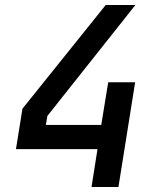

<svg xmlns="http://www.w3.org/2000/svg" viewBox="-20 -750 640 770"><path d="M347 0 371 -152H44L70 -314L404 -730H523L170 -285L164 -249H386L414 -420H522L455 0Z"/></svg>

Font: NKDuy Mono SemiBold
Style: Italic
Weight: 600
Italic angle: -9°
Monospace: yes
Designer: NKDuy
Foundry: NKDuy
Version: Version 2.251; ttfautohint (v1.8.4.7-5d5b)